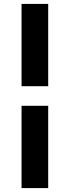

<svg xmlns="http://www.w3.org/2000/svg" viewBox="-20 -740 356 980"><path d="M226 -300V-720H90V-300ZM226 220V-200H90V220Z"/></svg>

Font: Manrope ExtraBold
Style: Regular
Weight: 800
Designer: Mikhail Sharanda
Foundry: Mikhail Sharanda
Version: Version 4.505